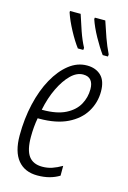

<svg xmlns="http://www.w3.org/2000/svg" viewBox="-119 -821 591 888"><g transform="rotate(15 177.0 -377.0)"><path d="M152 10Q92 10 59 -30Q26 -70 26 -148Q26 -228 42.5 -299.5Q59 -371 89 -425Q119 -479 158.5 -510Q198 -541 244 -541Q286 -541 311.5 -516.5Q337 -492 337 -441Q337 -388 310 -343.5Q283 -299 229 -272.5Q175 -246 93 -246H86Q78 -203 78 -155Q78 -92 99 -63.5Q120 -35 164 -35Q189 -35 211 -42.5Q233 -50 257 -64V-17Q236 -4 210 3Q184 10 152 10ZM98 -289Q166 -289 207.5 -310Q249 -331 268 -365Q287 -399 287 -439Q287 -466 275 -481Q263 -496 238 -496Q207 -496 179 -468.5Q151 -441 128.5 -394.5Q106 -348 94 -289ZM301 -606Q279 -636 255.5 -678.5Q232 -721 220 -757L221 -764H271Q284 -724 297 -687.5Q310 -651 327 -616L326 -606ZM182 -606Q160 -635 137 -678Q114 -721 102 -757V-764H153Q165 -726 178.5 -687Q192 -648 209 -616L208 -606Z"/></g></svg>

Font: Noto Sans ExtraCondensed Light
Style: Italic
Weight: 300
Width: 2
Italic angle: -12°
Designer: Monotype Design Team
Foundry: Monotype Imaging Inc.
Version: Version 2.013; ttfautohint (v1.8.4.7-5d5b)